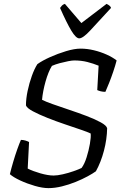

<svg xmlns="http://www.w3.org/2000/svg" viewBox="-20 -971 633 991"><path d="M230 0Q200 0 160 -11.5Q120 -23 84.5 -39.5Q49 -56 31 -72Q38 -101 48 -135Q58 -169 69 -200Q80 -231 88 -249Q100 -249 111.5 -245.5Q123 -242 130 -238L123 -101Q148 -88 188 -76.5Q228 -65 257 -65Q276 -65 304.5 -71.5Q333 -78 360 -87.5Q387 -97 401 -104Q416 -124 427 -159Q438 -194 444 -228.5Q450 -263 448 -282Q434 -289 397.5 -301.5Q361 -314 315 -329.5Q269 -345 225 -362.5Q181 -380 150 -396.5Q119 -413 114 -427Q114 -461 122.5 -501.5Q131 -542 144.5 -579.5Q158 -617 173 -640Q198 -658 238 -676Q278 -694 321 -707Q364 -720 396 -720Q430 -720 465 -711.5Q500 -703 531 -689Q562 -675 582 -659Q575 -632 564.5 -601Q554 -570 543 -542.5Q532 -515 524 -497Q510 -497 499 -500Q488 -503 482 -506L489 -632Q462 -643 431 -651Q400 -659 363 -659Q352 -659 331.5 -655Q311 -651 288.5 -645Q266 -639 248 -631Q229 -600 215 -550Q201 -500 197 -456Q214 -447 252 -433.5Q290 -420 336.5 -404.5Q383 -389 426.5 -372.5Q470 -356 500 -339.5Q530 -323 533 -309Q532 -252 516.5 -193Q501 -134 475 -87Q460 -76 432.5 -61Q405 -46 370.5 -32Q336 -18 299.5 -9Q263 0 230 0ZM389 -773Q372 -773 348 -813Q324 -853 290 -930Q295 -937 300 -942.5Q305 -948 315 -951L400 -852L530 -951Q551 -941 553 -930Q484 -855 446 -814Q408 -773 389 -773Z"/></svg>

Font: Texturina Extralight
Style: Italic
Weight: 200
Italic angle: -11°
Designer: Guillermo Torres Carreño
Foundry: Omnibus-Type
Version: Version 1.002; ttfautohint (v1.8.3)